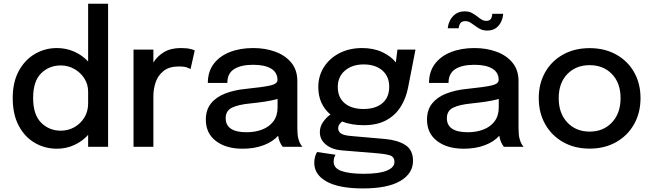

<svg xmlns="http://www.w3.org/2000/svg" viewBox="-20 -802 3569 1049"><path d="M291 10.5Q225.5 10.5 170.5 -21.2Q115.5 -53 82.5 -114.8Q49.5 -176.5 49.5 -266.5Q49.5 -354 83 -415Q116.5 -476 171.5 -507.8Q226.5 -539.5 291 -539.5Q340.5 -539.5 384.8 -520.2Q429 -501 461.5 -466V-781.5H570.5V0H461.5V-65Q430 -30 386 -9.8Q342 10.5 291 10.5ZM312.5 -88Q352.5 -88 386.5 -107.2Q420.5 -126.5 441 -160Q461.5 -193.5 461.5 -236.5V-301Q461.5 -342 440.2 -374.5Q419 -407 385 -425.8Q351 -444.5 312.5 -444.5Q248 -444.5 204.5 -401.2Q161 -358 161 -266.5Q161 -175.5 204.8 -131.8Q248.5 -88 312.5 -88Z M709.5 0V-531H818V-460.5Q839.5 -495.5 876.5 -517.5Q913.5 -539.5 968 -539.5Q1000 -539.5 1019.8 -534.5Q1039.5 -529.5 1044 -526.5L1021 -424.5Q1016 -428 1000.8 -433.5Q985.5 -439 958.5 -439Q904 -439 873.2 -414Q842.5 -389 830.2 -351.8Q818 -314.5 818 -277V0Z M1305 10.5Q1215 10.5 1159.8 -31.5Q1104.5 -73.5 1104.5 -148.5Q1104.5 -202 1132.8 -237Q1161 -272 1210.8 -291.2Q1260.5 -310.5 1324 -316.5Q1418 -326 1457 -335Q1496 -344 1496 -364.5V-365.5Q1496 -406 1461.5 -427Q1427 -448 1363 -448Q1295.5 -448 1258.8 -424.2Q1222 -400.5 1222 -349H1115.5Q1115.5 -410 1147.2 -452.5Q1179 -495 1235 -517.2Q1291 -539.5 1363.5 -539.5Q1430 -539.5 1484.8 -519.2Q1539.5 -499 1572 -459Q1604.5 -419 1604.5 -359.5V-106Q1604.5 -87.5 1605.8 -70.2Q1607 -53 1611.5 -39.5Q1616 -24 1622.2 -13.8Q1628.5 -3.5 1632.5 0H1524.5Q1521.5 -3 1515.8 -12.8Q1510 -22.5 1505.5 -35.5Q1501.5 -46.5 1499.5 -60.5Q1471 -28 1420.8 -8.8Q1370.5 10.5 1305 10.5ZM1327.5 -79.5Q1374 -79.5 1412.5 -94.2Q1451 -109 1473.8 -139.2Q1496.5 -169.5 1496.5 -215.5V-261.5Q1465.5 -252.5 1427 -246.8Q1388.5 -241 1348.5 -237Q1281 -230.5 1247 -213.5Q1213 -196.5 1213 -156.5Q1213 -79.5 1327.5 -79.5Z M2085 -42.5Q2152 -36.5 2194.2 -10Q2236.5 16.5 2236.5 77Q2236.5 145.5 2167.5 186.5Q2098.5 227.5 1962.5 227.5Q1832.5 227.5 1764.8 190Q1697 152.5 1697 88Q1697 69 1701.5 53.8Q1706 38.5 1712.5 28.5L1813.5 43.5Q1809.5 48.5 1806.2 58.5Q1803 68.5 1803 82Q1803 117.5 1846.5 132.5Q1890 147.5 1967 147.5Q2051.5 147.5 2093.2 130.2Q2135 113 2135 83.5Q2135 54 2109.5 46.5Q2084 39 2048 36L1846.5 19.5Q1794 15 1760.8 -12Q1727.5 -39 1727.5 -80Q1727.5 -111.5 1746.8 -137.8Q1766 -164 1785.5 -176Q1719 -233 1719 -326Q1719 -387.5 1750 -435.8Q1781 -484 1835 -511.8Q1889 -539.5 1959 -539.5Q2021.5 -539.5 2069.5 -516.8Q2117.5 -494 2142.5 -461L2151.5 -531H2250L2209.5 -323.5Q2198.5 -265.5 2169.2 -218.8Q2140 -172 2090.2 -145Q2040.5 -118 1966.5 -118Q1901 -118 1849 -138Q1840.5 -131.5 1834 -122Q1827.5 -112.5 1827.5 -101.5Q1827.5 -84.5 1841.8 -73.5Q1856 -62.5 1897.5 -59ZM1966 -206.5Q2031 -206.5 2068.8 -238Q2106.5 -269.5 2106.5 -328Q2106.5 -384.5 2068.8 -417.2Q2031 -450 1966.5 -450Q1904.5 -450 1865 -416.5Q1825.5 -383 1825.5 -326.5Q1825.5 -269.5 1863.2 -238Q1901 -206.5 1966 -206.5Z M2513.5 10.5Q2423.5 10.5 2368.2 -31.5Q2313 -73.5 2313 -148.5Q2313 -202 2341.2 -237Q2369.5 -272 2419.2 -291.2Q2469 -310.5 2532.5 -316.5Q2626.5 -326 2665.5 -335Q2704.5 -344 2704.5 -364.5V-365.5Q2704.5 -406 2670 -427Q2635.5 -448 2571.5 -448Q2504 -448 2467.2 -424.2Q2430.5 -400.5 2430.5 -349H2324Q2324 -410 2355.8 -452.5Q2387.5 -495 2443.5 -517.2Q2499.5 -539.5 2572 -539.5Q2638.5 -539.5 2693.2 -519.2Q2748 -499 2780.5 -459Q2813 -419 2813 -359.5V-106Q2813 -87.5 2814.2 -70.2Q2815.5 -53 2820 -39.5Q2824.5 -24 2830.8 -13.8Q2837 -3.5 2841 0H2733Q2730 -3 2724.2 -12.8Q2718.5 -22.5 2714 -35.5Q2710 -46.5 2708 -60.5Q2679.5 -28 2629.2 -8.8Q2579 10.5 2513.5 10.5ZM2536 -79.5Q2582.5 -79.5 2621 -94.2Q2659.5 -109 2682.2 -139.2Q2705 -169.5 2705 -215.5V-261.5Q2674 -252.5 2635.5 -246.8Q2597 -241 2557 -237Q2489.5 -230.5 2455.5 -213.5Q2421.5 -196.5 2421.5 -156.5Q2421.5 -79.5 2536 -79.5ZM2729 -726.5Q2728.5 -708 2719.5 -686.5Q2710.5 -665 2691.5 -650Q2672.5 -635 2641.5 -635Q2618 -635 2600.8 -644.8Q2583.5 -654.5 2571.5 -664Q2560.5 -672.5 2548.8 -679.5Q2537 -686.5 2521.5 -686.5Q2502 -686.5 2494.5 -674.2Q2487 -662 2486 -647.5H2426.5Q2427.5 -667 2437.8 -688.5Q2448 -710 2468.2 -725Q2488.5 -740 2519 -740Q2542.5 -740 2559 -730.8Q2575.5 -721.5 2587 -712.5Q2598.5 -703 2610.8 -695.5Q2623 -688 2636.5 -688Q2655.5 -688 2662.2 -699.5Q2669 -711 2669.5 -726.5Z M3201.5 10Q3119.5 10 3056.8 -25.5Q2994 -61 2958.8 -123.2Q2923.5 -185.5 2923.5 -266Q2923.5 -346 2958.8 -407.8Q2994 -469.5 3056.8 -504.2Q3119.5 -539 3201.5 -539Q3283.5 -539 3346.2 -504.2Q3409 -469.5 3444.2 -407.8Q3479.5 -346 3479.5 -266Q3479.5 -185.5 3444.2 -123.2Q3409 -61 3346.2 -25.5Q3283.5 10 3201.5 10ZM3201.5 -83Q3276.5 -83 3323.5 -133Q3370.5 -183 3370.5 -266Q3370.5 -348.5 3323.5 -397.2Q3276.5 -446 3201.5 -446Q3126.5 -446 3079.5 -397.2Q3032.5 -348.5 3032.5 -266Q3032.5 -183 3079.5 -133Q3126.5 -83 3201.5 -83Z"/></svg>

Font: Epilogue Medium
Style: Regular
Weight: 500
Designer: Tyler Finck
Foundry: Etcetera Type Co
Version: Version 2.111; ttfautohint (v1.8.3)